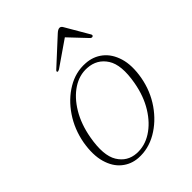

<svg xmlns="http://www.w3.org/2000/svg" viewBox="-192 -749 855 855"><g transform="rotate(-45 235.0 -321.5)"><path d="M305.5 -457Q350.5 -454.5 384 -428Q417.5 -401.5 432.2 -353.2Q447 -305 435 -236Q422 -165 382.8 -108.5Q343.5 -52 288.5 -20.2Q233.5 11.5 173.5 7.5Q131 4.5 98.8 -21.8Q66.5 -48 52.5 -96.5Q38.5 -145 50 -213.5Q63 -284.5 101.2 -341Q139.5 -397.5 193 -429.2Q246.5 -461 305.5 -457ZM183 -12.5Q231.5 -9.5 275.8 -37.5Q320 -65.5 352.5 -118Q385 -170.5 397.5 -241Q415 -339 384.5 -386.2Q354 -433.5 296 -437Q248.5 -440 205.8 -412Q163 -384 131.5 -331.5Q100 -279 87.5 -208.5Q70 -110.5 99 -63.2Q128 -16 183 -12.5ZM202.5 -521.5Q193.5 -516.5 190 -519Q186 -523 194 -530L312.5 -639Q325.5 -651 335 -651Q344.5 -651 350.5 -639L414 -530Q418 -522.5 411.5 -519Q406.5 -516.5 400 -521.5L322 -604Z"/></g></svg>

Font: Fraunces 9pt S000 Thin
Style: Italic
Weight: 100
Italic angle: -16°
Version: Version 1.000; ttfautohint (v1.8.3)